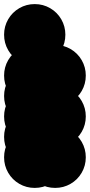

<svg xmlns="http://www.w3.org/2000/svg" viewBox="-70 -820 440 940"><path d="M-50 -650Q-50 -691 -30 -725.5Q-10 -760 24.5 -780Q59 -800 100 -800Q141 -800 175.5 -780Q210 -760 230 -725.5Q250 -691 250 -650Q250 -609 230 -574.5Q210 -540 175.5 -520Q141 -500 100 -500Q59 -500 24.5 -520Q-10 -540 -30 -574.5Q-50 -609 -50 -650ZM-50 -150Q-50 -191 -30 -225.5Q-10 -260 24.5 -280Q59 -300 100 -300Q141 -300 175.5 -280Q210 -260 230 -225.5Q250 -191 250 -150Q250 -109 230 -74.5Q210 -40 175.5 -20Q141 0 100 0Q59 0 24.5 -20Q-10 -40 -30 -74.5Q-50 -109 -50 -150ZM-50 -250Q-50 -291 -30 -325.5Q-10 -360 24.5 -380Q59 -400 100 -400Q141 -400 175.5 -380Q210 -360 230 -325.5Q250 -291 250 -250Q250 -209 230 -174.5Q210 -140 175.5 -120Q141 -100 100 -100Q59 -100 24.5 -120Q-10 -140 -30 -174.5Q-50 -209 -50 -250ZM-50 -350Q-50 -391 -30 -425.5Q-10 -460 24.5 -480Q59 -500 100 -500Q141 -500 175.5 -480Q210 -460 230 -425.5Q250 -391 250 -350Q250 -309 230 -274.5Q210 -240 175.5 -220Q141 -200 100 -200Q59 -200 24.5 -220Q-10 -240 -30 -274.5Q-50 -309 -50 -350ZM50 -50Q50 -91 70 -125.5Q90 -160 124.5 -180Q159 -200 200 -200Q241 -200 275.5 -180Q310 -160 330 -125.5Q350 -91 350 -50Q350 -9 330 25.5Q310 60 275.5 80Q241 100 200 100Q159 100 124.5 80Q90 60 70 25.5Q50 -9 50 -50ZM50 -450Q50 -491 70 -525.5Q90 -560 124.5 -580Q159 -600 200 -600Q241 -600 275.5 -580Q310 -560 330 -525.5Q350 -491 350 -450Q350 -409 330 -374.5Q310 -340 275.5 -320Q241 -300 200 -300Q159 -300 124.5 -320Q90 -340 70 -374.5Q50 -409 50 -450ZM-50 -50Q-50 -91 -30 -125.5Q-10 -160 24.5 -180Q59 -200 100 -200Q141 -200 175.5 -180Q210 -160 230 -125.5Q250 -91 250 -50Q250 -9 230 25.5Q210 60 175.5 80Q141 100 100 100Q59 100 24.5 80Q-10 60 -30 25.5Q-50 -9 -50 -50ZM-50 -450Q-50 -491 -30 -525.5Q-10 -560 24.5 -580Q59 -600 100 -600Q141 -600 175.5 -580Q210 -560 230 -525.5Q250 -491 250 -450Q250 -409 230 -374.5Q210 -340 175.5 -320Q141 -300 100 -300Q59 -300 24.5 -320Q-10 -340 -30 -374.5Q-50 -409 -50 -450ZM50 -250Q50 -291 70 -325.5Q90 -360 124.5 -380Q159 -400 200 -400Q241 -400 275.5 -380Q310 -360 330 -325.5Q350 -291 350 -250Q350 -209 330 -174.5Q310 -140 275.5 -120Q241 -100 200 -100Q159 -100 124.5 -120Q90 -140 70 -174.5Q50 -209 50 -250Z"/></svg>

Font: TINY 5x3
Style: Regular
Weight: 400
Designer: Jack Halten Fahnestock
Foundry: Velvetyne Type Foundry
Version: Version 1.002